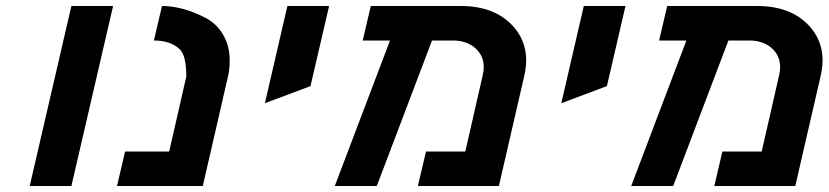

<svg xmlns="http://www.w3.org/2000/svg" viewBox="-20 -620 2762 640"><path d="M79 0 218 -600H357L218 0Z M601 -365Q601 -435 579 -456Q548 -485 493 -485L520 -600Q589 -600 666 -560Q711 -536 732 -488Q753 -440 742 -374L656 0H370L397 -115H544Z M1015 -333 863 -276 938 -600H1077Z M1589 -369Q1601 -420 1571.5 -452.5Q1542 -485 1489 -485H1420L1236 0H1096L1280 -485H1189L1216 -600H1516Q1628 -600 1689 -534Q1750 -468 1728 -369L1643 0H1373L1400 -115H1531Z M2003 -333 1851 -276 1926 -600H2065Z M2577 -369Q2589 -420 2559.5 -452.5Q2530 -485 2477 -485H2408L2224 0H2084L2268 -485H2177L2204 -600H2504Q2616 -600 2677 -534Q2738 -468 2716 -369L2631 0H2361L2388 -115H2519Z"/></svg>

Font: Miedinger
Style: Bold-Italic
Weight: 700
Italic angle: -13°
Version: Version 001.000